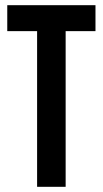

<svg xmlns="http://www.w3.org/2000/svg" viewBox="-20 -720 396 740"><path d="M8 -700H348V-600H233V0H123V-600H8Z"/></svg>

Font: BebasNeueW03-Regular
Style: Regular
Weight: 400
Designer: Ryoichi Tsunekawa
Foundry: Ryoichi Tsunekawa
Version: Version 1.30